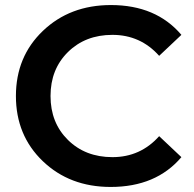

<svg xmlns="http://www.w3.org/2000/svg" viewBox="-20 -730 768 760"><path d="M418 10Q256 10 149.5 -92Q43 -194 43 -350Q43 -506 150 -608Q257 -710 419 -710Q598 -710 698 -592L610 -509Q536 -592 425 -592Q318 -592 249 -524Q180 -456 180 -350Q180 -244 249 -176Q318 -108 425 -108Q536 -108 610 -191L698 -108Q598 10 418 10Z"/></svg>

Font: Belfius21
Style: Bold
Weight: 700
Designer: Montserrat's base design by Julieta Ulanovsky, modified by Coast SPRL for Belfius Bank NV.
Foundry: Montserrat's base design by Julieta Ulanovsky, modified by Coast SPRL for Belfius Bank NV.
Version: Version 2.000;FEAKit 1.0